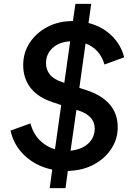

<svg xmlns="http://www.w3.org/2000/svg" viewBox="-20 -865 689 985"><path d="M235 100 248 5Q166 -12 108.5 -65Q51 -118 34 -195L136 -232Q150 -180 183 -146.5Q216 -113 262 -99L294 -326L252 -340Q175 -365 137 -414Q99 -463 99 -531Q99 -594 132 -645Q165 -696 222.5 -726.5Q280 -757 354 -757L367 -845H448L434 -747Q505 -729 553 -682Q601 -635 617 -571L516 -534Q493 -614 419 -642L387 -414L422 -403Q584 -350 584 -212Q584 -152 551 -101.5Q518 -51 460.5 -20.5Q403 10 328 12L316 100ZM301 -443 310 -440 340 -653Q284 -650 250 -619Q216 -588 216 -541Q216 -507 236.5 -482Q257 -457 301 -443ZM383 -298 372 -301 342 -92Q400 -98 433 -129Q466 -160 466 -205Q466 -271 383 -298Z"/></svg>

Font: Plus Jakarta Sans SemiBold
Style: Italic
Weight: 600
Italic angle: -8°
Designer: Gumpita Rahayu
Foundry: Tokotype
Version: Version 2.071; ttfautohint (v1.8.4.7-5d5b);gftools[0.9.29]